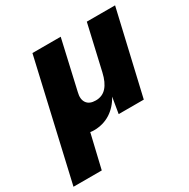

<svg xmlns="http://www.w3.org/2000/svg" viewBox="-208 -645 982 1000"><g transform="rotate(-30 283.5 -145.0)"><path d="M-47 210 116 -500H286L219 -206Q209 -167 225 -144Q241 -121 279 -121Q319 -121 344 -149Q369 -177 381 -230L443 -500H613L497 0H346L362 -96Q335 -46 291.5 -18.5Q248 9 192 9Q181 9 171 7L123 210Z"/></g></svg>

Font: Work Sans
Style: Bold Italic
Weight: 700
Italic angle: -13°
Designer: Wei Huang
Foundry: Wei Huang
Version: Version 2.010; ttfautohint (v1.8.3)